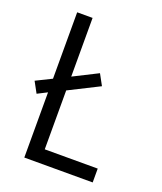

<svg xmlns="http://www.w3.org/2000/svg" viewBox="-136 -824 772 913"><g transform="rotate(20 250.0 -367.5)"><path d="M96 0V-330L47 -305L17 -360L96 -399V-735H174V-438L297 -500L327 -445L174 -368V-70H442V0Z"/></g></svg>

Font: HulyMono
Style: Regular
Weight: 400
Monospace: yes
Designer: Belleve Invis
Foundry: Belleve Invis
Version: Version 33.2.5; ttfautohint (v1.8.4)